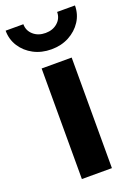

<svg xmlns="http://www.w3.org/2000/svg" viewBox="-181 -813 625 874"><g transform="rotate(-20 131.0 -376.5)"><path d="M58.6 0V-535.6H204.1V0ZM131.3 -602.1Q83.5 -602.1 45.7 -622.1Q7.8 -642.1 -14.4 -676.5Q-36.6 -710.9 -36.6 -753.4H49.3Q49.3 -722.2 72.5 -701.7Q95.7 -681.2 131.3 -681.2Q166.5 -681.2 189.7 -701.7Q212.9 -722.2 212.9 -753.4H299.3Q299.3 -710.9 277.1 -676.8Q254.9 -642.6 217 -622.3Q179.2 -602.1 131.3 -602.1Z"/></g></svg>

Font: Inter 20pt
Style: Bold
Weight: 700
Version: Version 4.001;git-66647c0bb